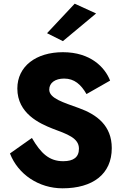

<svg xmlns="http://www.w3.org/2000/svg" viewBox="-20 -999 665 1041"><path d="M501 -926 385 -979 235 -819 321 -776ZM153 -251 34 -167C78 -53 191 22 319 22C482 22 586 -54 586 -196C586 -318 505 -378 408 -413C326 -443 247 -465 247 -513C247 -550 279 -573 328 -573C383 -573 419 -541 449 -489L577 -562C549 -634 471 -716 321 -716C176 -716 74 -640 74 -519C74 -383 196 -329 264 -302C344 -272 408 -251 408 -193C408 -147 379 -125 323 -125C247 -125 202 -167 153 -251Z"/></svg>

Font: Jost
Style: Bold
Weight: 700
Version: Version 3.710